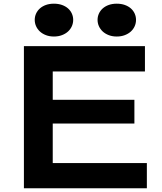

<svg xmlns="http://www.w3.org/2000/svg" viewBox="-20 -1011 872 1031"><path d="M108.4 -763.2H758.3V-627.4H263.2V-475.1H701.7V-347.7H263.2V-135.3H768.6V0H108.4ZM606.9 -814.9Q583 -814.9 564 -822.3Q544.9 -829.6 531.5 -842Q518.1 -854.5 511 -870.6Q503.9 -886.7 503.9 -904.3Q503.9 -921.9 511 -937.7Q518.1 -953.6 531.5 -965.6Q544.9 -977.5 564 -984.4Q583 -991.2 606.9 -991.2Q630.9 -991.2 650.1 -984.4Q669.4 -977.5 682.9 -965.6Q696.3 -953.6 703.4 -937.7Q710.4 -921.9 710.4 -904.3Q710.4 -886.7 703.4 -870.6Q696.3 -854.5 682.9 -842Q669.4 -829.6 650.1 -822.3Q630.9 -814.9 606.9 -814.9ZM269.5 -814.9Q245.6 -814.9 226.6 -822.3Q207.5 -829.6 194.1 -842Q180.7 -854.5 173.6 -870.6Q166.5 -886.7 166.5 -904.3Q166.5 -921.9 173.6 -937.7Q180.7 -953.6 194.1 -965.6Q207.5 -977.5 226.6 -984.4Q245.6 -991.2 269.5 -991.2Q293.5 -991.2 312.7 -984.4Q332 -977.5 345.5 -965.6Q358.9 -953.6 366 -937.7Q373 -921.9 373 -904.3Q373 -886.7 366 -870.6Q358.9 -854.5 345.5 -842Q332 -829.6 312.7 -822.3Q293.5 -814.9 269.5 -814.9Z"/></svg>

Font: Krona One
Style: Regular
Weight: 400
Version: Version 1.003